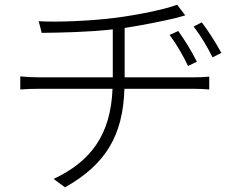

<svg xmlns="http://www.w3.org/2000/svg" viewBox="-20 -760 1040 824"><path d="M745 -627 708 -610C738 -570 766 -521 787 -477L825 -495C802 -542 768 -595 745 -627ZM846 -664 811 -646C841 -607 870 -559 892 -514L930 -533C905 -579 870 -633 846 -664ZM67 -432V-376C89 -378 121 -379 153 -379H463C455 -180 369 -67 210 8L259 44C433 -54 508 -178 514 -379H807C830 -379 859 -378 878 -376V-431C858 -429 827 -428 805 -428H515V-640C593 -652 681 -670 732 -682C746 -686 760 -690 775 -694L740 -740C692 -720 564 -695 479 -684C372 -670 221 -664 146 -669L159 -619C242 -620 360 -622 464 -634V-428H152C122 -428 86 -430 67 -432Z"/></svg>

Font: GenYoGothic2 TW L
Style: Regular
Weight: 300
Version: Version 2.100;PS 2.1;hotconv 16.6.51;makeotf.lib2.5.65220 DE